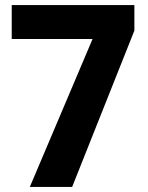

<svg xmlns="http://www.w3.org/2000/svg" viewBox="-20 -733 579 753"><path d="M97 0H263L507 -613V-713H26V-580H343Z"/></svg>

Font: Noto Sans Sinhala UI SemiCondensed ExtraBold
Style: Regular
Weight: 800
Width: 4
Designer: Jelle Bosma - Monotype Design Team
Foundry: Monotype Imaging Inc.
Version: Version 2.006